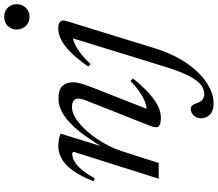

<svg xmlns="http://www.w3.org/2000/svg" viewBox="-80 -674 1008 888"><g transform="rotate(-90 424.0 -230.0)"><path d="M43 -295.5 29.5 -301.5Q54.5 -364 81 -399.5Q107.5 -435 135.8 -449.8Q164 -464.5 193.5 -464.5Q204 -464.5 213.2 -463.2Q222.5 -462 231.8 -459.8Q241 -457.5 250 -454L188 -253.5H183.5Q213 -303.5 241.5 -342.5Q270 -381.5 298 -408.5Q326 -435.5 354.2 -449.5Q382.5 -463.5 411 -463.5Q454 -463.5 470.8 -444.8Q487.5 -426 487.5 -397.5Q487.5 -381 482.2 -361.2Q477 -341.5 465 -311L358 -38.5L355 -55.5Q371 -54.5 392.2 -61.8Q413.5 -69 439.2 -86Q465 -103 493.5 -130.5L505 -119Q467 -71.5 434.5 -43Q402 -14.5 375 -2.2Q348 10 324.5 10Q292 10 283.2 -0.5Q274.5 -11 286 -39.5L397.5 -321.5Q405 -339.5 408.5 -351.2Q412 -363 412 -371.5Q412 -385 403 -393Q394 -401 372 -401Q345.5 -401 315.2 -380.2Q285 -359.5 256 -325.2Q227 -291 203.5 -249.2Q180 -207.5 167 -165L114 0H41.5L165.5 -392.5Q165 -395 163.2 -397.5Q161.5 -400 157.5 -400Q142 -400 124.2 -391.2Q106.5 -382.5 86.5 -359.8Q66.5 -337 43 -295.5ZM731.5 -657Q731.5 -673 738.8 -686Q746 -699 759.2 -706.8Q772.5 -714.5 790.5 -714.5Q817 -714.5 832.8 -697.8Q848.5 -681 848.5 -657Q848.5 -640.5 841.2 -627.2Q834 -614 821 -605.8Q808 -597.5 790.5 -597.5Q763.5 -597.5 747.5 -615Q731.5 -632.5 731.5 -657ZM645 -19Q617 70.5 574.2 131.5Q531.5 192.5 483 223.2Q434.5 254 389.5 254Q356 254 338.5 237.2Q321 220.5 321 197.5Q321 176.5 333.5 162.5Q346 148.5 364.5 148.5Q374 148.5 380.2 155.5Q386.5 162.5 392.5 179.5Q398.5 196.5 408.8 203.5Q419 210.5 433 210.5Q449 210.5 464.5 202.5Q480 194.5 495.5 174.2Q511 154 527.2 117.5Q543.5 81 561 24L694.5 -409.5L707 -397.5Q692 -399 671 -390.8Q650 -382.5 625 -364Q600 -345.5 571.5 -315L560 -326Q595 -375.5 625.2 -406Q655.5 -436.5 683.2 -450.5Q711 -464.5 737 -464.5Q752.5 -464.5 761 -460.2Q769.5 -456 772 -447.8Q774.5 -439.5 771 -427.5Z"/></g></svg>

Font: Newsreader 36pt
Style: Italic
Weight: 400
Italic angle: -17°
Designer: Hugues Gentile
Foundry: Production Type
Version: Version 1.003